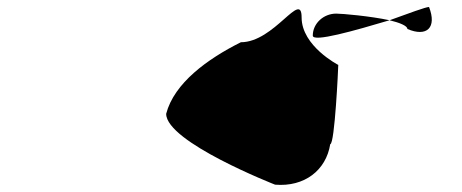

<svg xmlns="http://www.w3.org/2000/svg" viewBox="-20 -456 1323 550"><path d="M456 -130C456 -49 768 73 768 73C852 80 914 32 926 -43C939 -43 949 -263 949 -270C949 -270 844 -324 844 -406C844 -486 766 -335 670 -335C574 -287 479 -218 456 -130ZM876 -354C876 -334 995 -368 1096 -398C1040 -410 960 -417 943 -417C907 -417 876 -389 876 -354ZM1096 -398C1125 -391 1147 -382 1147 -373C1203 -349 1232 -377 1209 -436C1200 -436 1151 -418 1096 -398Z"/></svg>

Font: Ampere
Style: Ext
Weight: 400
Version: Version 1